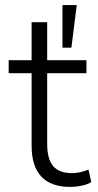

<svg xmlns="http://www.w3.org/2000/svg" viewBox="-20 -725 386 753"><path d="M255 8Q180 8 142 -32.5Q104 -73 104 -153V-438H14V-489H104V-638H165V-489H319V-438H165V-162Q165 -101 188.5 -73.5Q212 -46 262 -46Q280 -46 296.5 -50Q313 -54 327 -60L338 -11Q325 -2 301 3Q277 8 255 8ZM225 -538V-705H281L260 -538Z"/></svg>

Font: Nunito Sans 10pt SemiCondensed Light
Style: Regular
Weight: 300
Width: 4
Designer: Vernon Adams
Foundry: Vernon Adams
Version: Version 3.101;gftools[0.9.27]